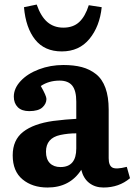

<svg xmlns="http://www.w3.org/2000/svg" viewBox="-20 -814 597 848"><path d="M252.9 -586.9Q176.8 -586.9 135.3 -638.9Q93.8 -690.9 85.9 -782.2L142.1 -793.9Q160.6 -740.7 189.5 -716.3Q218.3 -691.9 259.8 -691.9Q303.2 -691.9 329.8 -716.6Q356.4 -741.2 372.1 -791L429.2 -782.2Q420.4 -697.3 375 -642.1Q329.6 -586.9 252.9 -586.9ZM189.9 14.2Q123 14.2 79.6 -21.7Q36.1 -57.6 36.1 -127.9Q36.1 -195.8 82.3 -231.7Q128.4 -267.6 214.8 -279.8Q273.4 -287.1 316.9 -289.1V-365.2Q316.9 -413.6 299.1 -435.8Q281.2 -458 243.2 -458Q195.8 -458 160.2 -434.1Q185.1 -390.6 185.1 -377Q185.1 -356 167.2 -339.6Q149.4 -323.2 108.9 -323.2Q75.7 -323.2 58.3 -340.8Q41 -358.4 41 -387.2Q41 -423.8 71.3 -456.3Q101.6 -488.8 152.1 -507.8Q202.6 -526.9 259.8 -526.9Q306.6 -526.9 341.6 -517.6Q376.5 -508.3 404.1 -486.6Q431.6 -464.8 445.8 -425.5Q460 -386.2 460 -330.1V-115.2Q460 -83 476.3 -74Q492.7 -64.9 540 -77.1L554.2 -26.9Q505.4 14.2 437 14.2Q400.4 14.2 374.5 -5.6Q348.6 -25.4 338.9 -64Q288.6 14.2 189.9 14.2ZM247.1 -76.2Q316.9 -76.2 316.9 -158.2V-225.1Q280.3 -225.1 246.1 -217.8Q183.1 -204.1 183.1 -144Q183.1 -110.8 200.2 -93.5Q217.3 -76.2 247.1 -76.2Z"/></svg>

Font: Literata Book
Style: Bold
Weight: 700
Designer: Latin by Veronika Burian and Jose Scaglione. Greek by Irene Vlachou. Cyrillic by Vera Evstafieva
Foundry: TypeTogether
Version: Version 2.003;PS 002.003;hotconv 1.0.88;makeotf.lib2.5.64775